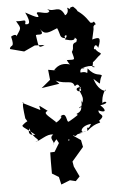

<svg xmlns="http://www.w3.org/2000/svg" viewBox="-64 -780 709 1096"><g transform="rotate(-5 290.0 -232.0)"><path d="M394 -201C413 -149 358 -146 394 -165C396 -119 349 -129 369 -118C384 -122 311 -79 315 -83C301 -77 311 -146 271 -117C293 -116 235 -72 242 -88C199 -129 172 -143 201 -155C151 -191 159 -188 156 -186L160 -163L60 -213L68 -215C59 -206 64 -172 70 -123C85 -94 85 -115 57 -90C38 -77 59 -75 119 -25C57 -21 97 -81 90 -58C103 1 159 6 116 14C143 15 184 -27 221 -17C188 3 235 28 214 40C257 -23 265 0 312 21C298 38 303 5 322 -12C367 21 328 -15 410 -18C367 -6 379 -54 441 -59C417 -11 416 -66 417 -20C475 -75 508 -51 488 -72C537 -109 486 -101 490 -132C532 -112 537 -130 503 -160C568 -169 526 -189 517 -170C512 -212 547 -264 541 -241C529 -237 494 -256 477 -314C533 -265 498 -282 527 -329C516 -342 490 -325 449 -376C441 -327 455 -365 407 -356C400 -394 462 -378 413 -378C478 -405 510 -371 477 -382C492 -431 464 -386 514 -437C550 -464 525 -447 501 -484C486 -468 502 -532 520 -488C545 -550 529 -549 490 -538C503 -602 506 -596 501 -618C501 -589 500 -622 518 -623C502 -655 512 -628 488 -635C455 -683 440 -694 397 -723C400 -692 448 -691 397 -735C353 -729 409 -708 362 -732C376 -701 342 -681 346 -694C317 -754 289 -710 249 -734C291 -684 270 -736 261 -723C253 -694 184 -736 188 -713C209 -680 186 -690 122 -725C156 -656 134 -654 116 -659C127 -693 108 -675 66 -680C95 -630 92 -644 51 -580C71 -597 59 -613 30 -595C48 -522 22 -555 17 -525L97 -504L160 -533L216 -531C176 -510 182 -530 172 -588C167 -603 232 -573 197 -625C223 -586 244 -599 296 -620C315 -579 301 -564 341 -558C317 -576 367 -589 335 -552C373 -542 404 -532 389 -589C387 -531 412 -566 398 -532C363 -523 387 -503 368 -478C382 -424 385 -434 335 -434C321 -472 345 -397 359 -405C319 -419 286 -415 258 -383L270 -380L224 -388L230 -330L178 -287L281 -303L261 -323C319 -295 356 -322 367 -283C372 -277 386 -314 402 -256C388 -235 351 -275 404 -274C370 -254 423 -228 402 -184ZM350 234 322 175 317 146 384 68 376 28 332 -2 384 -12H329L257 -60L191 -77L249 34L220 82L195 83L194 135V204L232 227L242 271L293 251L326 259Z"/></g></svg>

Font: Asimov Aggro
Style: Condensed
Weight: 500
Designer: Google
Version: Version 2.000980; 2014